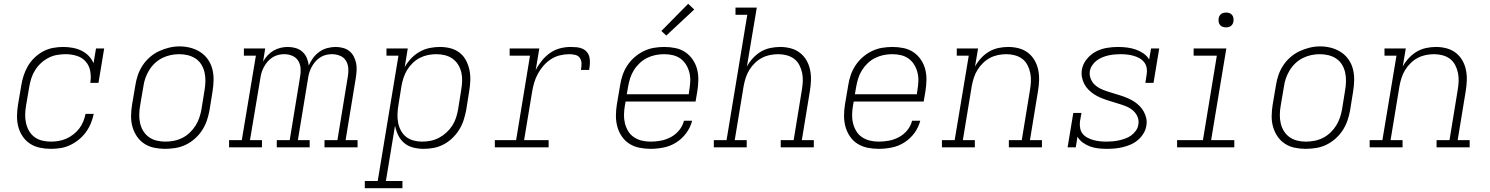

<svg xmlns="http://www.w3.org/2000/svg" viewBox="-20 -775 7840 1010"><path d="M247 8Q218 8 189.5 2Q161 -4 137.5 -19.5Q114 -35 98.5 -58.5Q83 -82 76 -109Q69 -136 69.5 -166Q70 -196 75 -226L92 -326Q96 -352 104.5 -378Q113 -404 127 -428Q141 -452 162 -472Q183 -492 207.5 -505Q232 -518 259 -523Q286 -528 312 -528Q337 -528 362 -523.5Q387 -519 408.5 -508.5Q430 -498 446.5 -481Q463 -464 472 -442L485 -520H528L498 -339H455Q460 -369 455 -399Q450 -429 431.5 -450.5Q413 -472 384.5 -481Q356 -490 326 -490Q303 -490 280 -486Q257 -482 235.5 -471Q214 -460 196 -443.5Q178 -427 165 -406.5Q152 -386 145 -364Q138 -342 134 -319L117 -219Q113 -196 112.5 -172.5Q112 -149 117 -127Q122 -105 133 -86Q144 -67 161.5 -54Q179 -41 201.5 -35.5Q224 -30 247 -30Q268 -30 288.5 -33.5Q309 -37 328.5 -45.5Q348 -54 366 -68Q384 -82 397 -99Q410 -116 418 -136Q426 -156 430 -176H473Q468 -151 458 -126.5Q448 -102 432 -80Q416 -58 394.5 -40.5Q373 -23 348.5 -11.5Q324 0 298.5 4Q273 8 247 8Z M848 8Q819 8 790.5 2Q762 -4 738.5 -19.5Q715 -35 699.5 -58.5Q684 -82 676.5 -109Q669 -136 669.5 -166Q670 -196 675 -226L692 -326Q696 -353 705 -379.5Q714 -406 730 -430.5Q746 -455 768.5 -474.5Q791 -494 817 -506Q843 -518 870 -524.5Q897 -531 925 -531Q954 -531 982.5 -523.5Q1011 -516 1034.5 -500.5Q1058 -485 1074 -462Q1090 -439 1097 -411.5Q1104 -384 1103.5 -354Q1103 -324 1098 -294L1082 -194Q1077 -167 1068 -140.5Q1059 -114 1043 -89.5Q1027 -65 1005 -45.5Q983 -26 957 -13.5Q931 -1 903 3.5Q875 8 848 8ZM849 -30Q872 -30 895 -34.5Q918 -39 939 -49.5Q960 -60 978 -77Q996 -94 1008.5 -114Q1021 -134 1028.5 -156Q1036 -178 1040 -201L1056 -301Q1060 -324 1060.5 -348Q1061 -372 1056 -394Q1051 -416 1039.5 -435Q1028 -454 1009.5 -466.5Q991 -479 968.5 -484.5Q946 -490 922 -490Q899 -490 876.5 -485Q854 -480 833 -469.5Q812 -459 794.5 -442.5Q777 -426 764.5 -405.5Q752 -385 744.5 -363.5Q737 -342 734 -319L717 -219Q713 -196 712.5 -172.5Q712 -149 717 -127Q722 -105 733.5 -86Q745 -67 763 -54Q781 -41 803.5 -35.5Q826 -30 849 -30Z M1185 0V-38H1252L1326 -482H1263V-520H1375L1364 -451Q1374 -469 1388 -484Q1402 -499 1419.5 -509Q1437 -519 1456 -523.5Q1475 -528 1494 -528Q1516 -528 1536 -522Q1556 -516 1571 -502.5Q1586 -489 1594 -470Q1602 -451 1604 -430Q1613 -451 1627 -470Q1641 -489 1660 -502.5Q1679 -516 1701.5 -522Q1724 -528 1745 -528Q1765 -528 1784 -523Q1803 -518 1817 -507Q1831 -496 1840 -479.5Q1849 -463 1853 -444.5Q1857 -426 1856 -406.5Q1855 -387 1852 -367L1798 -38H1861V0H1687V-38H1755L1810 -374Q1814 -396 1812 -418Q1810 -440 1799 -457Q1788 -474 1768 -482Q1748 -490 1726 -490Q1710 -490 1694 -486Q1678 -482 1663.5 -472.5Q1649 -463 1638 -450Q1627 -437 1619 -422Q1611 -407 1606.5 -391.5Q1602 -376 1600 -360L1547 -38H1609V0H1436V-38H1504L1559 -374Q1563 -396 1561 -418Q1559 -440 1547.5 -457Q1536 -474 1516.5 -482Q1497 -490 1475 -490Q1459 -490 1443 -486Q1427 -482 1412.5 -472.5Q1398 -463 1387 -450Q1376 -437 1368 -422Q1360 -407 1355.5 -391.5Q1351 -376 1349 -360L1295 -38H1358V0Z M1899 215V177H1967L2076 -482H2013V-520H2125L2109 -422Q2123 -447 2143 -468Q2163 -489 2188 -503Q2213 -517 2240 -522.5Q2267 -528 2294 -528Q2294 -528 2294 -528Q2294 -528 2294 -528Q2323 -528 2350 -521Q2377 -514 2398 -497.5Q2419 -481 2431.5 -457Q2444 -433 2449.5 -406.5Q2455 -380 2454 -351.5Q2453 -323 2448 -294L2432 -194Q2427 -168 2418.5 -142Q2410 -116 2395 -92Q2380 -68 2359 -48Q2338 -28 2313 -15Q2288 -2 2261.5 3Q2235 8 2208 8Q2180 8 2153 1Q2126 -6 2106 -23Q2086 -40 2074.5 -64Q2063 -88 2058 -114L2010 177H2097V215ZM2200 -30Q2223 -30 2245.5 -34.5Q2268 -39 2289 -50Q2310 -61 2328 -77.5Q2346 -94 2359 -114Q2372 -134 2379 -156Q2386 -178 2390 -201L2406 -301Q2410 -324 2411 -347.5Q2412 -371 2407 -393Q2402 -415 2390.5 -434Q2379 -453 2361 -466Q2343 -479 2320.5 -484.5Q2298 -490 2275 -490Q2253 -490 2231 -485.5Q2209 -481 2188.5 -470.5Q2168 -460 2151 -443.5Q2134 -427 2122 -407.5Q2110 -388 2103 -366.5Q2096 -345 2092 -323L2076 -223Q2072 -200 2071 -176.5Q2070 -153 2074 -131Q2078 -109 2088.5 -89Q2099 -69 2116 -55.5Q2133 -42 2155 -36Q2177 -30 2200 -30Z M2583 0V-38H2695L2768 -482H2661V-520H2817L2798 -406Q2811 -432 2830 -455.5Q2849 -479 2873 -496Q2897 -513 2925 -520.5Q2953 -528 2981 -528Q2997 -528 3013.5 -526.5Q3030 -525 3044.5 -518.5Q3059 -512 3068.5 -500Q3078 -488 3081 -472.5Q3084 -457 3083 -440Q3082 -423 3079 -407H3036Q3039 -423 3039 -439.5Q3039 -456 3031 -469Q3023 -482 3007 -486Q2991 -490 2975 -490Q2950 -490 2925.5 -484Q2901 -478 2879 -464Q2857 -450 2839.5 -430Q2822 -410 2809.5 -387Q2797 -364 2790 -340Q2783 -316 2779 -291L2737 -38H2866V0Z M3402 8Q3372 8 3343 2Q3314 -4 3290.5 -19Q3267 -34 3251 -57.5Q3235 -81 3227.5 -108.5Q3220 -136 3220 -166Q3220 -196 3225 -226L3242 -326Q3246 -353 3255 -379.5Q3264 -406 3280 -430.5Q3296 -455 3318.5 -474.5Q3341 -494 3367 -506.5Q3393 -519 3420.5 -523.5Q3448 -528 3475 -528Q3505 -528 3533.5 -522Q3562 -516 3585 -500.5Q3608 -485 3624 -461.5Q3640 -438 3647 -411Q3654 -384 3653.5 -354Q3653 -324 3648 -294L3639 -241H3271L3267 -219Q3263 -196 3262.5 -172Q3262 -148 3267.5 -126Q3273 -104 3284.5 -85Q3296 -66 3314.5 -53.5Q3333 -41 3355.5 -35.5Q3378 -30 3402 -30Q3429 -30 3456 -35Q3483 -40 3508.5 -53.5Q3534 -67 3552.5 -89.5Q3571 -112 3578 -140H3621Q3612 -105 3590 -75Q3568 -45 3537 -25.5Q3506 -6 3471 1Q3436 8 3402 8ZM3603 -279 3606 -301Q3610 -324 3611 -347.5Q3612 -371 3606.5 -393Q3601 -415 3589.5 -434Q3578 -453 3560.5 -466Q3543 -479 3520.5 -484.5Q3498 -490 3474 -490Q3451 -490 3428.5 -485.5Q3406 -481 3384.5 -470.5Q3363 -460 3345 -443Q3327 -426 3314.5 -406Q3302 -386 3295 -364Q3288 -342 3284 -319L3277 -279ZM3485 -588 3459 -612 3600 -755 3632 -725Z M3735 0V-38H3802L3911 -697H3849V-735H3961L3909 -425Q3922 -449 3941 -469.5Q3960 -490 3983 -503.5Q4006 -517 4032 -522.5Q4058 -528 4084 -528Q4112 -528 4139 -521Q4166 -514 4187.5 -497.5Q4209 -481 4222.5 -457.5Q4236 -434 4241.5 -407Q4247 -380 4246 -351.5Q4245 -323 4240 -294L4198 -38H4261V0H4087V-38H4155L4198 -301Q4202 -324 4203 -347Q4204 -370 4199.5 -391.5Q4195 -413 4185 -432.5Q4175 -452 4158 -465Q4141 -478 4119 -484Q4097 -490 4074 -490Q4052 -490 4030 -485.5Q4008 -481 3988 -470.5Q3968 -460 3951 -443.5Q3934 -427 3922 -407.5Q3910 -388 3903 -366.5Q3896 -345 3892 -323L3845 -38H3908V0Z M4602 8Q4572 8 4543 2Q4514 -4 4490.5 -19Q4467 -34 4451 -57.5Q4435 -81 4427.5 -108.5Q4420 -136 4420 -166Q4420 -196 4425 -226L4442 -326Q4446 -353 4455 -379.5Q4464 -406 4480 -430.5Q4496 -455 4518.5 -474.5Q4541 -494 4567 -506.5Q4593 -519 4620.5 -523.5Q4648 -528 4675 -528Q4705 -528 4733.5 -522Q4762 -516 4785 -500.5Q4808 -485 4824 -461.5Q4840 -438 4847 -411Q4854 -384 4853.5 -354Q4853 -324 4848 -294L4839 -241H4471L4467 -219Q4463 -196 4462.5 -172Q4462 -148 4467.5 -126Q4473 -104 4484.5 -85Q4496 -66 4514.5 -53.5Q4533 -41 4555.5 -35.5Q4578 -30 4602 -30Q4629 -30 4656 -35Q4683 -40 4708.5 -53.5Q4734 -67 4752.5 -89.5Q4771 -112 4778 -140H4821Q4812 -105 4790 -75Q4768 -45 4737 -25.5Q4706 -6 4671 1Q4636 8 4602 8ZM4803 -279 4806 -301Q4810 -324 4811 -347.5Q4812 -371 4806.5 -393Q4801 -415 4789.5 -434Q4778 -453 4760.5 -466Q4743 -479 4720.5 -484.5Q4698 -490 4674 -490Q4651 -490 4628.5 -485.5Q4606 -481 4584.5 -470.5Q4563 -460 4545 -443Q4527 -426 4514.5 -406Q4502 -386 4495 -364Q4488 -342 4484 -319L4477 -279Z M4935 0V-38H5002L5076 -482H5013V-520H5125L5109 -425Q5122 -449 5141 -469.5Q5160 -490 5183 -503.5Q5206 -517 5232 -522.5Q5258 -528 5284 -528Q5312 -528 5339 -521Q5366 -514 5387.5 -497.5Q5409 -481 5422.5 -457.5Q5436 -434 5441.5 -407Q5447 -380 5446 -351.5Q5445 -323 5440 -294L5398 -38H5461V0H5287V-38H5355L5398 -301Q5402 -324 5403 -347Q5404 -370 5399.5 -391.5Q5395 -413 5385 -432.5Q5375 -452 5358 -465Q5341 -478 5319 -484Q5297 -490 5274 -490Q5252 -490 5230 -485.5Q5208 -481 5188 -470.5Q5168 -460 5151 -443.5Q5134 -427 5122 -407.5Q5110 -388 5103 -366.5Q5096 -345 5092 -323L5045 -38H5108V0Z M5803 8Q5780 8 5757.5 5.5Q5735 3 5714.5 -4.5Q5694 -12 5676.5 -24.5Q5659 -37 5648 -56L5639 0H5596L5626 -181H5669L5661 -136Q5659 -119 5662 -101.5Q5665 -84 5675 -71.5Q5685 -59 5700 -51Q5715 -43 5731 -38.5Q5747 -34 5764.5 -32Q5782 -30 5800 -30Q5816 -30 5833 -31.5Q5850 -33 5866 -36.5Q5882 -40 5899 -46Q5916 -52 5930.5 -62.5Q5945 -73 5955.5 -88Q5966 -103 5968 -119Q5972 -140 5965 -158Q5958 -176 5944.5 -189.5Q5931 -203 5914 -211Q5897 -219 5878.5 -225Q5860 -231 5841.5 -236.5Q5823 -242 5804.5 -248Q5786 -254 5768.5 -261.5Q5751 -269 5735.5 -279Q5720 -289 5706.5 -302.5Q5693 -316 5684 -333Q5675 -350 5671.5 -369Q5668 -388 5671 -408Q5676 -438 5696.5 -463.5Q5717 -489 5744.5 -503.5Q5772 -518 5802 -523Q5832 -528 5861 -528Q5885 -528 5909 -525Q5933 -522 5954.5 -514.5Q5976 -507 5995 -494Q6014 -481 6025 -462L6035 -520H6078L6048 -339H6005L6012 -384Q6015 -401 6012 -418Q6009 -435 5998.5 -448Q5988 -461 5973.5 -469Q5959 -477 5943 -481.5Q5927 -486 5909.5 -488Q5892 -490 5875 -490Q5859 -490 5842.5 -488.5Q5826 -487 5810.5 -483.5Q5795 -480 5779 -473.5Q5763 -467 5749 -456.5Q5735 -446 5725.5 -431.5Q5716 -417 5713 -401Q5710 -381 5717 -362.5Q5724 -344 5737 -331Q5750 -318 5767 -309.5Q5784 -301 5802.5 -295Q5821 -289 5839.5 -283.5Q5858 -278 5876.5 -272Q5895 -266 5912.5 -258.5Q5930 -251 5945.5 -241Q5961 -231 5974.5 -217.5Q5988 -204 5997 -187.5Q6006 -171 6010 -152Q6014 -133 6010 -113Q6007 -92 5995 -72.5Q5983 -53 5966 -38.5Q5949 -24 5928.5 -15Q5908 -6 5887 -1Q5866 4 5845 6Q5824 8 5803 8Z M6172 0V-38H6308L6381 -482H6259V-520H6431L6351 -38H6473V0ZM6430 -631Q6420 -631 6411.5 -634Q6403 -637 6397.5 -644Q6392 -651 6390.5 -660.5Q6389 -670 6391 -680Q6392 -686 6395.5 -692Q6399 -698 6404.5 -702Q6410 -706 6416.5 -707.5Q6423 -709 6430 -709Q6439 -709 6447.5 -706Q6456 -703 6461.5 -696Q6467 -689 6468.5 -679.5Q6470 -670 6468 -660Q6467 -654 6463.5 -648Q6460 -642 6454.5 -638Q6449 -634 6442.5 -632.5Q6436 -631 6430 -631Z M6848 8Q6819 8 6790.5 2Q6762 -4 6738.5 -19.5Q6715 -35 6699.5 -58.5Q6684 -82 6676.5 -109Q6669 -136 6669.5 -166Q6670 -196 6675 -226L6692 -326Q6696 -353 6705 -379.5Q6714 -406 6730 -430.5Q6746 -455 6768.5 -474.5Q6791 -494 6817 -506Q6843 -518 6870 -524.5Q6897 -531 6925 -531Q6954 -531 6982.5 -523.5Q7011 -516 7034.5 -500.5Q7058 -485 7074 -462Q7090 -439 7097 -411.5Q7104 -384 7103.5 -354Q7103 -324 7098 -294L7082 -194Q7077 -167 7068 -140.5Q7059 -114 7043 -89.5Q7027 -65 7005 -45.5Q6983 -26 6957 -13.5Q6931 -1 6903 3.5Q6875 8 6848 8ZM6849 -30Q6872 -30 6895 -34.5Q6918 -39 6939 -49.5Q6960 -60 6978 -77Q6996 -94 7008.5 -114Q7021 -134 7028.5 -156Q7036 -178 7040 -201L7056 -301Q7060 -324 7060.5 -348Q7061 -372 7056 -394Q7051 -416 7039.5 -435Q7028 -454 7009.5 -466.5Q6991 -479 6968.5 -484.5Q6946 -490 6922 -490Q6899 -490 6876.5 -485Q6854 -480 6833 -469.5Q6812 -459 6794.5 -442.5Q6777 -426 6764.5 -405.5Q6752 -385 6744.5 -363.5Q6737 -342 6734 -319L6717 -219Q6713 -196 6712.5 -172.5Q6712 -149 6717 -127Q6722 -105 6733.5 -86Q6745 -67 6763 -54Q6781 -41 6803.5 -35.5Q6826 -30 6849 -30Z M7185 0V-38H7252L7326 -482H7263V-520H7375L7359 -425Q7372 -449 7391 -469.5Q7410 -490 7433 -503.5Q7456 -517 7482 -522.5Q7508 -528 7534 -528Q7562 -528 7589 -521Q7616 -514 7637.5 -497.5Q7659 -481 7672.5 -457.5Q7686 -434 7691.5 -407Q7697 -380 7696 -351.5Q7695 -323 7690 -294L7648 -38H7711V0H7537V-38H7605L7648 -301Q7652 -324 7653 -347Q7654 -370 7649.5 -391.5Q7645 -413 7635 -432.5Q7625 -452 7608 -465Q7591 -478 7569 -484Q7547 -490 7524 -490Q7502 -490 7480 -485.5Q7458 -481 7438 -470.5Q7418 -460 7401 -443.5Q7384 -427 7372 -407.5Q7360 -388 7353 -366.5Q7346 -345 7342 -323L7295 -38H7358V0Z"/></svg>

Font: Iosevka Etoile XLtObl
Style: Regular
Weight: 200
Italic angle: -9°
Designer: Belleve Invis
Foundry: Belleve Invis
Version: Version 15.5.2; ttfautohint (v1.8.4)